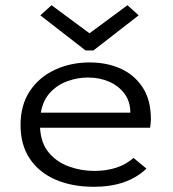

<svg xmlns="http://www.w3.org/2000/svg" viewBox="-20 -708 665 738"><path d="M341 10Q257 10 193.5 -17.5Q130 -45 94.5 -98Q59 -151 59 -227Q59 -305 95 -358.5Q131 -412 191.5 -440Q252 -468 325 -468Q390 -468 443 -444.5Q496 -421 528 -372.5Q560 -324 560 -250Q560 -242 559 -233.5Q558 -225 557 -217H134Q137 -158 167.5 -121.5Q198 -85 245 -68Q292 -51 343 -51Q387 -51 425.5 -63Q464 -75 493 -101L543 -60Q470 10 341 10ZM137 -275H481Q481 -318 458.5 -348Q436 -378 399.5 -394Q363 -410 318 -410Q279 -410 240.5 -396.5Q202 -383 173.5 -353Q145 -323 137 -275ZM178 -688 324 -580 470 -688 513 -649 339 -514H309L135 -649Z"/></svg>

Font: Inconsolata Expanded Thin
Style: Regular
Weight: 100
Width: 7
Monospace: yes
Designer: Raph Levien, Cyreal, Brenton Simpson
Foundry: Raph Levien, Cyreal, Google
Version: Version 3.100; ttfautohint (v1.8.4.7-5d5b)